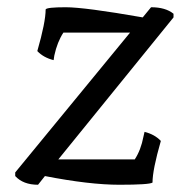

<svg xmlns="http://www.w3.org/2000/svg" viewBox="-20 -500 514 530"><path d="M128 -334Q100 -341 83 -359Q106 -439 106 -474Q109 -480 161.5 -480Q214 -480 374 -452L397 -480Q437 -480 459 -462V-452L141 -60H352Q369 -86 376 -123L379 -136Q407 -129 424 -111Q401 -31 401 4Q392 10 309.5 10Q227 10 104 -14L85 10Q44 10 22 -14V-24L339 -410H155Q138 -384 130 -347Z"/></svg>

Font: Kotta One
Style: Regular
Weight: 400
Designer: Ania Kruk
Foundry: Ania Kruk
Version: Version 1.001